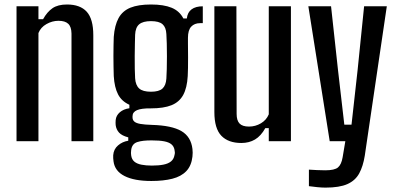

<svg xmlns="http://www.w3.org/2000/svg" viewBox="-20 -628 1757 854"><path d="M53.5 0V-600H151V-542.5H171.5Q189.5 -575 213.5 -591.5Q237.5 -608 278 -608Q336.5 -608 365.8 -575.8Q395 -543.5 395 -471V0H298V-479Q297.5 -509 283.5 -522.2Q269.5 -535.5 240 -535.5Q212.5 -535.5 186.8 -521Q161 -506.5 151 -481V0Z M653 177Q577.5 177 534 155Q490.5 133 485 90Q484 83 483.5 75.8Q483 68.5 483.5 62.5Q485.5 35.5 505 18.8Q524.5 2 550.5 -2V-17Q522 -24.5 509.5 -38.2Q497 -52 494.5 -71.5Q494 -76 494 -82Q494 -88 494.5 -94Q496.5 -114.5 513.2 -128.8Q530 -143 555.5 -146.5V-162Q521 -177.5 505 -208.5Q489 -239.5 486 -289.5Q485.5 -306.5 485 -330Q484.5 -353.5 484.5 -378.5Q484.5 -403.5 485 -426Q485.5 -448.5 486 -464Q490 -516 507.5 -547.8Q525 -579.5 560 -593.8Q595 -608 651.5 -608Q708.5 -608 743.5 -593.5Q778.5 -579 795.5 -546H811Q814 -573 832.2 -586.5Q850.5 -600 882 -600V-525H870Q845 -525 830.5 -509.5Q816 -494 816 -459.5V-434Q816 -430 816.2 -412.5Q816.5 -395 816.5 -371.8Q816.5 -348.5 816.2 -326Q816 -303.5 815 -289.5Q812 -237 794.8 -205.5Q777.5 -174 742.8 -160Q708 -146 651 -146Q609 -146.5 589.2 -138Q569.5 -129.5 569.5 -111V-106Q569.5 -94 577.8 -87Q586 -80 604.5 -76.8Q623 -73.5 655.5 -72.5Q744 -70 786.8 -45Q829.5 -20 836 34.5Q837 42 837 51Q837 60 836 68.5Q831.5 109 808.8 133Q786 157 746.5 167Q707 177 653 177ZM655.5 108.5Q686 108.5 707.2 104.2Q728.5 100 740.8 89.8Q753 79.5 756 62.5Q758 56 757.8 50Q757.5 44 756 37.5Q753 22.5 742 13.5Q731 4.5 710 0.5Q689 -3.5 655.5 -3.5Q615 -4 591 3.8Q567 11.5 563.5 39Q562.5 47.5 562.5 52.5Q562.5 57.5 563.5 63.5Q566 81 577.5 90.8Q589 100.5 609 104.5Q629 108.5 655.5 108.5ZM651.5 -220Q687 -220 702.5 -234Q718 -248 720 -278.5Q721 -294 721.8 -320.8Q722.5 -347.5 722.5 -377.8Q722.5 -408 721.8 -434.5Q721 -461 720 -476.5Q718.5 -506.5 703 -520.2Q687.5 -534 651.5 -534Q616 -534 599.2 -520Q582.5 -506 581 -473.5Q580.5 -459.5 580 -433.5Q579.5 -407.5 579.2 -377.8Q579 -348 579.5 -321.5Q580 -295 581 -280Q583 -249 599 -234.5Q615 -220 651.5 -220Z M1053.5 8Q995.5 8 964.5 -24.2Q933.5 -56.5 933.5 -129.5V-600H1031.5L1032.5 -121.5Q1032.5 -92 1045.5 -78.5Q1058.5 -65 1087.5 -65Q1116 -65 1140.5 -79.5Q1165 -94 1175.5 -119.5V-600H1274V0H1175.5V-58H1160Q1140.5 -23 1114.2 -7.5Q1088 8 1053.5 8Z M1427.5 206.5Q1412.5 206.5 1391.5 204.5Q1370.5 202.5 1354 200V126.5Q1367.5 127.5 1389 128.5Q1410.5 129.5 1426.5 129.5Q1468 129.5 1483.2 116.8Q1498.5 104 1504 71.5L1516 0H1446.5L1351.5 -600H1452.5L1483.5 -315.5L1511.5 -73.5H1543.5L1570.5 -315.5L1599.5 -600H1700.5L1602.5 64.5Q1595 111.5 1577.8 143.2Q1560.5 175 1525.2 190.8Q1490 206.5 1427.5 206.5Z"/></svg>

Font: Big Shoulders Text Thin SemiBold
Style: Regular
Weight: 600
Version: Version 2.002